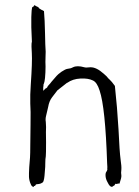

<svg xmlns="http://www.w3.org/2000/svg" viewBox="-20 -719 536 742"><path d="M150 -676Q153 -642 154 -591Q155 -537 156 -529Q157 -523 156 -501Q155 -478 156 -462Q156 -439 154 -418Q152 -401 150 -397Q148 -393 148 -391Q148 -390 148 -388Q147 -384 147 -381V-368L156 -377Q160 -378 163 -382V-383Q165 -387 169 -391Q174 -396 179 -403L199 -426Q203 -431 218 -442Q233 -452 241 -453Q253 -454 262 -459Q278 -467 306 -459Q309 -458 314 -458Q317 -458 329 -459Q352 -460 381 -434L392 -424Q398 -416 404.5 -410.5Q411 -405 424 -387Q433 -305 438 -219Q442 -132 446 -103Q450 -76 449 -64Q447 -50 449 -41Q450 -33 442 -10Q441 -10 440 -9L438 -10Q437 -10 431 -8L426 -9V-7L424 -8V-4Q420 -2 416 1Q415 3 412 3Q404 3 396 -14Q389 -26 388 -38Q387 -50 391 -55Q397 -64 394 -70L395 -71Q395 -75 394 -89Q387 -304 365 -369Q355 -401 339 -408Q321 -417 291 -415.5Q261 -414 240 -399H239L202 -370L182 -344Q170 -329 166 -305Q161 -282 158 -271Q155 -259 157 -248Q158 -238 158 -228Q157 -218 158 -170Q158 -123 157 -115Q155 -105 155 -88Q155 -72 154 -65Q153 -57 152 -40Q151 -29 149 -22Q147 -15 145 -14Q138 -9 131 -8Q124 -7 122 -7Q118 -7 115 0L111 -1V3H108Q102 1 99 -7Q93 -20 92 -35Q92 -48 92 -50.5Q92 -53 93 -73L96 -110Q97 -126 97 -154Q97 -183 98 -238Q99 -294 97 -319Q96 -351 99 -393Q105 -480 103 -513Q101 -546 102 -551Q104 -558 103 -565Q100 -618 101 -653Q102 -684 104 -690L106 -692L111 -695V-697Q112 -698 113 -699Q114 -699 115 -698Q121 -695 122 -694Q123 -694 124 -693.5Q125 -693 126 -692Q129 -691 130 -689V-688L131 -687Q141 -680 145 -679ZM179 -403Q179 -403 179 -404Z"/></svg>

Font: ToneOZ-Tsuipita-TC
Style: Tsuipita-TC
Weight: 400
Designer: :Jeffrey Xuan (Chih-Lin Hsuan)  :
Foundry: jeffreyx@gmail.com, cjkFonts.io
Version: Version 0.24071